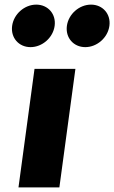

<svg xmlns="http://www.w3.org/2000/svg" viewBox="-20 -811 494 831"><path d="M136.9 -791C85.9 -791 39.4 -750 32.5 -699C25.6 -648 61.1 -607 112.1 -607C163.1 -607 209.6 -648 216.5 -699C223.4 -750 187.9 -791 136.9 -791ZM373.9 -791C322.9 -791 276.4 -750 269.5 -699C262.6 -648 298.1 -607 349.1 -607C400.1 -607 446.6 -648 453.5 -699C460.4 -750 424.9 -791 373.9 -791ZM129.4 -513H306.4L237 0H60Z"/></svg>

Font: Hussar Techniczny
Style: Bold 
Weight: 700
Foundry: Cannot Into Space Fonts
Version: Version 0.77